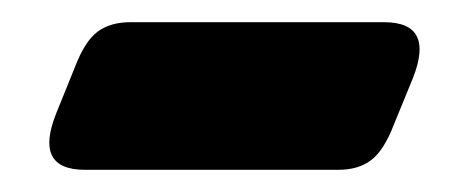

<svg xmlns="http://www.w3.org/2000/svg" viewBox="-20 -351 410 173"><path d="M326 -331Q372 -331 352 -280.5L335 -239Q326 -215.5 314.5 -206.8Q303 -198 285 -198H56.5Q10.5 -198 30.5 -248.5L47.5 -290.5Q56.5 -314 68 -322.5Q79.5 -331 97.5 -331Z"/></svg>

Font: Fraunces 72pt SuperSoft Black
Style: Italic
Weight: 900
Italic angle: -16°
Version: Version 1.000;[b76b70a41]